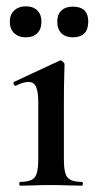

<svg xmlns="http://www.w3.org/2000/svg" viewBox="-20 -587 306 607"><path d="M44 0Q41 0 41 -6Q41 -12 44 -12Q78 -12 89.5 -26Q101 -40 101 -81V-263Q101 -297 94 -312.5Q87 -328 70 -328Q62 -328 52 -325Q42 -322 30 -316Q26 -315 23.5 -321Q21 -327 24 -328L168 -395Q170 -396 171 -396Q175 -396 179.5 -391.5Q184 -387 184 -384Q184 -373 183 -344Q182 -315 182 -264V-81Q182 -40 193.5 -26Q205 -12 239 -12Q242 -12 242 -6Q242 0 239 0Q219 0 194 -1Q169 -2 141 -2Q114 -2 89 -1Q64 0 44 0ZM61 -469Q39 -469 25 -482Q11 -495 11 -519Q11 -541 25 -554Q39 -567 61 -567Q85 -567 98 -554Q111 -541 111 -519Q111 -495 98 -482Q85 -469 61 -469ZM210 -469Q187 -469 174 -482Q161 -495 161 -519Q161 -541 174 -553.5Q187 -566 210 -566Q259 -566 259 -519Q259 -469 210 -469Z"/></svg>

Font: Cormorant Infant Light SemiBold
Style: Regular
Weight: 600
Version: Version 4.001